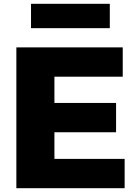

<svg xmlns="http://www.w3.org/2000/svg" viewBox="-20 -989 711 1009"><path d="M143 -969H557V-841H143ZM66 -740H625V-586H266V-448H590V-294H266V-154H635V0H66Z"/></svg>

Font: Encode Sans Normal
Style: ExtraBold
Weight: 800
Designer: Pablo Impallari, Andres Torresi
Foundry: Pablo Impallari, Andres Torresi
Version: Version 1.000; ttfautohint (v1.00) -l 8 -r 50 -G 200 -x 14 -